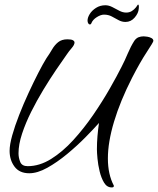

<svg xmlns="http://www.w3.org/2000/svg" viewBox="-20 -765 691 840"><path d="M469 55Q448 55 435.5 34.5Q423 14 416 -15Q409 -44 406.5 -71Q404 -98 404 -112Q404 -141 406.5 -170Q409 -199 413 -227Q390 -201 353.5 -164Q317 -127 273.5 -91Q230 -55 187 -31Q144 -7 108 -7Q65 -7 43.5 -36Q22 -65 22 -105Q22 -132 33.5 -173Q45 -214 64 -262.5Q83 -311 105 -358.5Q127 -406 147.5 -446Q168 -486 183 -510Q197 -530 208 -549Q219 -568 234.5 -580.5Q250 -593 275 -593Q292 -593 299 -589Q306 -585 306 -579Q306 -569 293.5 -554.5Q281 -540 273 -528Q253 -500 225.5 -459.5Q198 -419 169.5 -372Q141 -325 116.5 -276Q92 -227 76.5 -180Q61 -133 61 -94Q61 -75 68.5 -56.5Q76 -38 101 -38Q153 -38 203.5 -69.5Q254 -101 300.5 -152Q347 -203 387.5 -262Q428 -321 460 -377Q492 -433 512 -473Q526 -500 539 -531Q552 -562 568 -587Q576 -598 586 -602Q596 -606 609 -606Q614 -606 624 -604.5Q634 -603 642.5 -598.5Q651 -594 651 -586Q651 -581 622 -537Q593 -493 558 -425Q506 -323 479 -233Q452 -143 452 -72Q452 -2 478 47V49Q478 55 469 55ZM373 -658Q369 -658 366 -663Q363 -668 363 -675Q363 -688 372.5 -703.5Q382 -719 400 -730.5Q418 -742 441 -742Q456 -742 471.5 -734Q487 -726 502 -718Q517 -710 532 -710Q546 -710 556.5 -716.5Q567 -723 575 -733Q578 -737 580.5 -741Q583 -745 584 -745Q589 -745 587 -727Q586 -708 569.5 -688.5Q553 -669 529 -669Q513 -669 498.5 -677Q484 -685 469 -693Q454 -701 435 -701Q421 -701 403.5 -690Q386 -679 380 -664Q378 -658 373 -658Z"/></svg>

Font: Hurricane
Style: Regular
Weight: 400
Designer: Robert E. Leuschke
Foundry: Robert E. Leuschke
Version: Version 1.010; ttfautohint (v1.8.3)